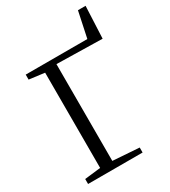

<svg xmlns="http://www.w3.org/2000/svg" viewBox="-219 -1025 1004 1133"><g transform="rotate(-30 283.0 -459.0)"><path d="M38.5 0V-34L147.5 -46.5V-695.5L42.5 -709V-743H462.5L499.5 -918H551.5L541.5 -699.5L230.5 -706V-46.5L410 -34V0Z"/></g></svg>

Font: Merriweather 60pt Light
Style: Regular
Weight: 300
Version: Version 2.100